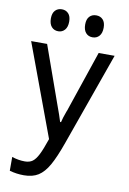

<svg xmlns="http://www.w3.org/2000/svg" viewBox="-100 -973 699 1042"><g transform="rotate(10 250.0 -451.5)"><path d="M28 -1V-77Q64 -65 99 -65Q125 -65 141.5 -77Q158 -89 173 -118.5Q188 -148 208 -207L20 -714H108L219 -402Q242 -340 251 -309H256Q261 -332 275 -370Q278 -376 285 -398L392 -714H480L298 -202Q269 -120 243.5 -75Q218 -30 186.5 -10Q155 10 107 10Q66 10 28 -1ZM104 -854Q104 -883 118 -898Q132 -913 155 -913Q177 -913 191 -898Q205 -883 205 -854Q205 -824 191 -808Q177 -792 155 -792Q132 -792 118 -808Q104 -824 104 -854ZM293 -854Q293 -883 307 -898Q321 -913 344 -913Q367 -913 381 -898Q395 -883 395 -854Q395 -824 381 -808Q367 -792 344 -792Q321 -792 307 -808Q293 -824 293 -854Z"/></g></svg>

Font: Noto Sans Mono UI Cond
Style: Regular
Weight: 400
Width: 3
Monospace: yes
Designer: Monotype Design team
Foundry: Monotype Imaging Inc.
Version: Version 1.000